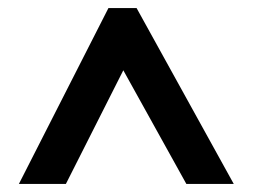

<svg xmlns="http://www.w3.org/2000/svg" viewBox="-20 -830 629 478"><path d="M27 -372 250 -810H320L562 -372H444L287 -655L144 -372Z"/></svg>

Font: Noto Sans Telugu UI SemiCondensed
Style: Bold
Weight: 700
Width: 4
Designer: Jelle Bosma - Monotype Design Team
Foundry: Monotype Imaging Inc.
Version: Version 2.005; ttfautohint (v1.8.4.7-5d5b)